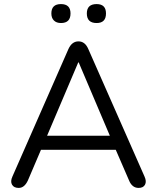

<svg xmlns="http://www.w3.org/2000/svg" viewBox="-20 -915 769 942"><path d="M454 -802Q406 -802 406 -849Q406 -895 454 -895Q500 -895 500 -849Q500 -802 454 -802ZM279 -802Q257 -802 244.5 -814.5Q232 -827 232 -849Q232 -895 279 -895Q326 -895 326 -849Q326 -802 279 -802ZM72 7Q48 7 39 -9Q30 -25 41 -49L316 -675Q333 -712 365 -712Q397 -712 413 -675L689 -49Q700 -25 691.5 -9Q683 7 660 7Q628 7 613 -30L548 -180H181L117 -30Q100 7 72 7ZM366 -609H364L211 -249H519Z"/></svg>

Font: Nunito
Style: Regular
Weight: 400
Designer: Vernon Adams
Foundry: Vernon Adams
Version: Version 3.602